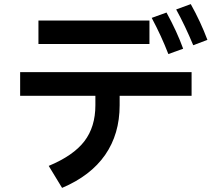

<svg xmlns="http://www.w3.org/2000/svg" viewBox="-20 -861 1040 934"><path d="M908 -841Q956 -755 989 -667L920 -641Q880 -737 837 -815ZM799 -598Q765 -686 718 -774L790 -800Q841 -707 871 -624ZM167 -761H707V-647H167ZM78 -395V-510H912V-395H562V-349Q562 -209 491.5 -107.5Q421 -6 282 53L217 -54Q337 -104 390.5 -174Q444 -244 444 -349V-395Z"/></svg>

Font: IBM Plex Sans JP SemiBold
Style: Regular
Weight: 600
Designer: Mike Abbink; Paul van der Laan; Pieter van Rosmalen; Wujin Sim; Yejin Wi; Jinhee Kim; Boomi Park; Yona Kim; Kichan Ma
Foundry: Sandoll Inc.
Version: Version 1.001